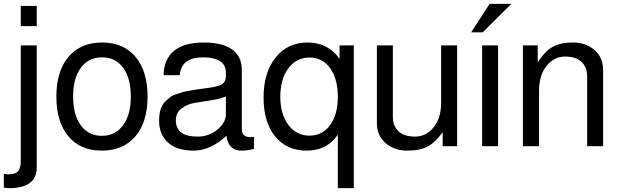

<svg xmlns="http://www.w3.org/2000/svg" viewBox="-20 -760 3215 998"><path d="M171 -729V-624H88V-729ZM88 -524H171V109Q171 218 28 218Q15 218 0 215V144Q12 146 23 146Q59 146 73.5 130.5Q88 115 88 76Z M660 -257.5Q660 -352 620.5 -407Q581 -462 510.5 -462Q440 -462 400 -407.5Q360 -353 360 -258Q360 -163 400 -108.5Q440 -54 509.5 -54Q579 -54 619.5 -108.5Q660 -163 660 -257.5ZM273 -258Q273 -390 336 -464.5Q399 -539 510.5 -539Q622 -539 684.5 -464.5Q747 -390 747 -257.5Q747 -125 683.5 -51Q620 23 509 23Q398 23 335.5 -51.5Q273 -126 273 -258Z M1154 -165V-259Q1129 -247 1078.5 -239Q1028 -231 991 -225Q954 -219 924 -196.5Q894 -174 894 -134Q894 -94 921 -72Q948 -50 1007 -50Q1066 -50 1110 -86.5Q1154 -123 1154 -165ZM830 -369Q836 -539 1040 -539Q1137 -539 1187 -502.5Q1237 -466 1237 -396V-88Q1237 -47 1282 -47Q1291 -47 1300 -49V14Q1265 23 1234 23Q1203 23 1182.5 4.5Q1162 -14 1157 -54Q1073 23 986.5 23Q900 23 853.5 -19Q807 -61 807 -132Q807 -204 841 -234Q855 -247 864.5 -255Q874 -263 896.5 -270.5Q919 -278 931 -281.5Q943 -285 973 -290Q1007 -296 1061.5 -303Q1116 -310 1135 -323Q1154 -336 1154 -362V-384Q1154 -422 1123.5 -442Q1093 -462 1036 -462Q979 -462 949 -439.5Q919 -417 914 -369Z M1736 -257Q1736 -349 1696.5 -405Q1657 -461 1589 -461Q1521 -461 1479 -405Q1437 -349 1437 -257.5Q1437 -166 1479 -110.5Q1521 -55 1588.5 -55Q1656 -55 1696 -110Q1736 -165 1736 -257ZM1819 218H1736V-60Q1679 23 1574.5 23Q1470 23 1410 -51Q1350 -125 1350 -253.5Q1350 -382 1412 -460.5Q1474 -539 1579.5 -539Q1685 -539 1745 -454V-524H1819Z M2356 0H2281V-73Q2244 -21 2204 1Q2164 23 2097 23Q2030 23 1984.5 -16Q1939 -55 1939 -120V-524H2022V-153Q2022 -106 2051 -78Q2080 -50 2137.5 -50Q2195 -50 2234 -98.5Q2273 -147 2273 -227V-524H2356Z M2525 -740H2638L2489 -592H2429ZM2569 -524V0H2486V-524Z M2698 -524H2775V-436Q2810 -491 2850.5 -515Q2891 -539 2958 -539Q3025 -539 3070 -500Q3115 -461 3115 -396V0H3032V-363Q3032 -410 3003 -438Q2974 -466 2917 -466Q2860 -466 2821 -417.5Q2782 -369 2782 -289V0H2698Z"/></svg>

Font: Autonym
Style: Regular
Weight: 500
Version: Version 1.0.20131126